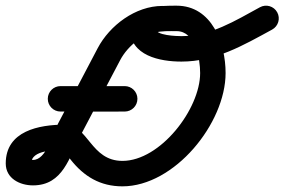

<svg xmlns="http://www.w3.org/2000/svg" viewBox="-40 -614 1006 679"><path d="M173.8 -219.5C173.8 -219.5 173.8 -219.5 173.8 -219.5C249.6 -219.1 325.4 -219.1 401.2 -219.5C426.1 -219.6 446.1 -239.9 446 -264.7C445.9 -289.6 425.6 -309.6 400.8 -309.5C400.8 -309.5 400.8 -309.5 400.8 -309.5C325.2 -309.1 249.8 -309.1 174.2 -309.5C149.4 -309.6 129.1 -289.6 129 -264.7C128.9 -239.9 148.9 -219.6 173.8 -219.5ZM534 -593C534 -593 534 -593 534 -593C439.3 -593 347.9 -524.3 305.3 -443.3C258.5 -354.4 211.8 -265.5 165.1 -176.5C145.2 -138.8 124.2 -48.4 76.6 -48.4C66.2 -48.4 61 -55 66.8 -46.7C68.2 -44.6 69.2 -42.4 69.8 -40C70.6 -36.7 70.3 -33.3 70.3 -35.9C70.3 -84.9 157.1 -83.2 189.5 -83.2C189.9 -83.2 188 -83.2 185.5 -83.7C174.1 -85.9 190 -75.3 195.3 -68.5C200 -62.3 204.6 -56.2 209.3 -50.1C256.6 10.1 314.5 45 393 45C577.1 45 757.8 -177.8 757.8 -355.7C757.8 -460.8 709.6 -593.9 584.5 -593.9C527.4 -593.9 419.8 -594.4 419.8 -513C419.8 -416.6 526.1 -396.2 601.6 -396.2C722.3 -396.2 820.3 -453.8 922.4 -509.4C944.2 -521.3 952.3 -548.6 940.4 -570.4C928.5 -592.3 901.2 -600.3 879.3 -588.4C879.3 -588.4 879.3 -588.4 879.3 -588.4C791.7 -540.7 705.2 -486.2 601.6 -486.2C585.9 -486.2 509.8 -488.2 509.8 -513C509.7 -511.5 509.5 -510.1 509.3 -508.6C507.4 -500 496.8 -495.1 506.2 -498C530.4 -505.4 559.5 -503.9 584.5 -503.9C651.4 -503.9 667.8 -405.9 667.8 -355.7C667.8 -228.1 526.9 -45 393 -45C279.9 -45 272.5 -173.2 189.5 -173.2C98.3 -173.2 -19.7 -151.4 -19.7 -35.9C-19.7 17.1 30.2 41.6 76.6 41.6C183.6 41.6 205.2 -59.5 244.7 -134.7C291.5 -223.6 338.2 -312.5 385 -401.4C411.9 -452.7 472.8 -503 534 -503C558.9 -503 579 -523.1 579 -548C579 -572.9 558.9 -593 534 -593Z"/></svg>

Font: FRB American Cursive Guidelines Black
Style: Bold Italic
Weight: 900
Italic angle: -25°
Version: Version 2.0;Modular Font Editor K font №1